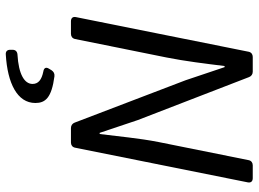

<svg xmlns="http://www.w3.org/2000/svg" viewBox="-134 -530 888 659"><g transform="rotate(90 309.5 -200.0)"><path d="M157.2 -610.4 38.1 -16.6C36.1 -5.9 42 0 52.7 0H95.7C104.5 0 111.3 -4.9 113.3 -13.7L176.8 -328.1C189.5 -391.6 198.2 -462.9 206.1 -527.3H210L254.9 -393.6L400.4 -12.7C403.3 -4.9 410.2 0 418.9 0H468.8C477.5 0 484.4 -4.9 486.3 -13.7L605.5 -607.4C607.4 -618.2 601.6 -624 590.8 -624H546.9C538.1 -624 531.2 -619.1 529.3 -610.4L466.8 -299.8C454.1 -235.4 447.3 -160.2 439.5 -98.6H435.5L391.6 -229.5L244.1 -611.3C241.2 -619.1 234.4 -624 225.6 -624H174.8C166 -624 159.2 -619.1 157.2 -610.4ZM150.4 200.2V209C150.4 218.8 156.2 224.6 167 223.6C264.6 217.8 333 184.6 333 122.1C333 87.9 315.4 66.4 241.2 56.6C231.4 55.7 225.6 59.6 220.7 66.4L214.8 76.2C209 85.9 212.9 92.8 224.6 94.7C253.9 100.6 267.6 112.3 267.6 131.8C267.6 159.2 235.4 179.7 166 183.6C156.2 184.6 150.4 190.4 150.4 200.2Z"/></g></svg>

Font: Ed Sans Neue
Style: Italic
Weight: 400
Italic angle: -11°
Designer: Stephen Hutchings
Version: Version 1.004;PS 001.004;hotconv 1.0.88;makeotf.lib2.5.64775